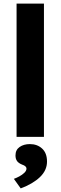

<svg xmlns="http://www.w3.org/2000/svg" viewBox="-20 -760 336 1066"><path d="M72 0V-740H224V0ZM95 286 57 233Q71 228 87 219.5Q103 211 115 199.5Q127 188 127 176Q127 162 103 154Q83 146 74.5 134Q66 122 66 103Q66 72 89 56Q112 40 146 40Q187 40 214 65Q241 90 241 137Q241 186 201.5 223.5Q162 261 95 286Z"/></svg>

Font: Readex Pro bold
Style: Bold
Weight: 700
Designer: Bonnie Shaver-Troup, Thomas Jockin
Foundry: Lexend
Version: Version 1.200; ttfautohint (v1.8.3)